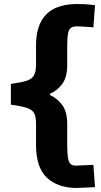

<svg xmlns="http://www.w3.org/2000/svg" viewBox="-20 -811 504 954"><path d="M362 123Q268 123 213.5 72.5Q159 22 159 -92V-196Q159 -232 149 -249.5Q139 -267 112 -275.5Q85 -284 34 -291V-394Q83 -401 110 -409Q137 -417 148 -435.5Q159 -454 159 -489V-583Q159 -658 184 -704Q209 -750 254.5 -770.5Q300 -791 359 -791Q403 -791 427.5 -788Q452 -785 452 -785L444 -675Q444 -675 426.5 -676.5Q409 -678 389 -679Q369 -680 361 -680Q344 -680 333.5 -673.5Q323 -667 318.5 -646Q314 -625 314 -581V-488Q314 -427 289 -393.5Q264 -360 228 -345V-339Q264 -323 289 -289.5Q314 -256 314 -193V-92Q314 -46 318.5 -23.5Q323 -1 332.5 5.5Q342 12 357 12L444 8L452 119Z"/></svg>

Font: Ruda SemiBold
Style: Bold
Weight: 900
Designer: Mariela Monsalve and Angelina Sanchez
Foundry: Mariela Monsalve and Angelina Sanchez
Version: Version 2.000